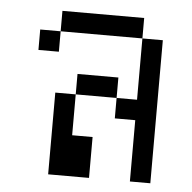

<svg xmlns="http://www.w3.org/2000/svg" viewBox="-43 -543 585 585"><g transform="rotate(5 250.0 -250.0)"><path d="M125 -250Q125 -250 125 0H250Q250 0 250 -125H187.5Q187.5 -125 187.5 -250ZM375 -187.5V0H437.5V-437.5H375V-250H312.5V-187.5ZM187.5 -250H312.5V-312.5H187.5ZM125 -437.5H62.5V-375H125ZM125 -437.5H375V-500H125Z"/></g></svg>

Font: Unifont
Style: Regular
Weight: 500
Version: Version 15.1.04